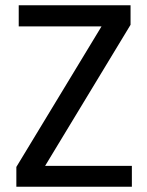

<svg xmlns="http://www.w3.org/2000/svg" viewBox="-20 -708 559 728"><path d="M42 0V-75L365 -608H51V-688H475V-614L151 -79H480V0Z"/></svg>

Font: Saira Semi Condensed
Style: Regular
Weight: 400
Width: 4
Designer: Hector Gatti with collaboration of the Omnibus-Type team
Foundry: Omnibus-Type
Version: Version 1.001; ttfautohint (v1.8)